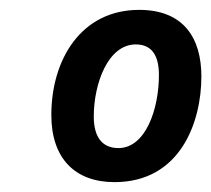

<svg xmlns="http://www.w3.org/2000/svg" viewBox="-20 -741 428 389"><path d="M212 -372C345 -372 388 -493 388 -586C388 -664 352 -721 262 -721C144 -721 84 -620 84 -508C84 -420 132 -372 212 -372ZM220 -441C188 -441 170 -462 170 -505C170 -572 199 -651 255 -651C285 -651 302 -632 302 -589C302 -520 275 -441 220 -441Z"/></svg>

Font: Noto Sans SemiBold
Style: Italic
Weight: 600
Italic angle: -12°
Designer: Monotype Design Team
Foundry: Monotype Imaging Inc.
Version: Version 2.013